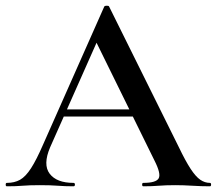

<svg xmlns="http://www.w3.org/2000/svg" viewBox="-26 -654 761 674"><path d="M179 -245 192 -270H472L479 -245ZM711 -12Q715 -12 715 -6Q715 0 711 0Q681 0 649.5 -2Q618 -4 589 -4Q556 -4 531.5 -2Q507 0 477 0Q473 0 473 -6Q473 -12 477 -12Q522 -12 531 -28Q540 -44 516 -91L307 -516L348 -583L150 -137Q124 -76 148.5 -44Q173 -12 232 -12Q237 -12 237 -6Q237 0 232 0Q202 0 177 -2Q152 -4 114 -4Q76 -4 53.5 -2Q31 0 -2 0Q-6 0 -6 -6Q-6 -12 -2 -12Q25 -12 44.5 -23Q64 -34 83 -63.5Q102 -93 125 -146L340 -631Q342 -634 349 -634Q356 -634 357 -631L602 -137Q625 -89 643 -61.5Q661 -34 677 -23Q693 -12 711 -12Z"/></svg>

Font: Cormorant Garamond Light SemiBold
Style: Regular
Weight: 600
Version: Version 4.001